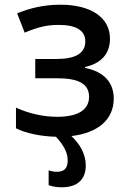

<svg xmlns="http://www.w3.org/2000/svg" viewBox="-20 -571 570 817"><path d="M242 226C311 226 345 191 345 133C345 85 320 42 284 8C400 -6 464 -64 464 -152C464 -219 423 -266 342 -282V-286C411 -301 448 -343 448 -406C448 -496 368 -551 237 -551C167 -551 105 -536 53 -514L85 -432C143 -457 183 -465 230 -465C303 -465 343 -442 343 -395C343 -344 301 -320 220 -320H130V-238H223C315 -238 359 -214 359 -159C359 -103 311 -74 223 -74C163 -74 103 -88 48 -113V-25C92 -3 154 9 218 11C254 50 268 80 268 112C268 145 253 160 222 160C208 160 196 157 187 154V217C201 222 219 226 242 226Z"/></svg>

Font: Noto Sans Mono Condensed Medium
Style: Regular
Weight: 500
Width: 3
Designer: Monotype Design Team
Foundry: Monotype Imaging Inc.
Version: Version 2.014